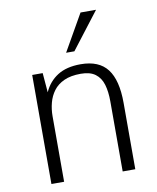

<svg xmlns="http://www.w3.org/2000/svg" viewBox="-87 -849 749 916"><g transform="rotate(-10 288.0 -391.0)"><path d="M87.4 0V-528.3H138.2L146 -434.1Q168 -483.4 211.4 -511Q254.9 -538.6 323.2 -538.6Q412.1 -538.6 452.9 -485.1Q493.7 -431.6 493.7 -321.3V0H432.6V-339.8Q432.6 -386.7 422.4 -421.1Q412.1 -455.6 386.7 -474.6Q361.3 -493.7 316.4 -493.7Q267.6 -493.7 235.1 -478.8Q202.6 -463.9 183.8 -438.5Q165 -413.1 157 -381.8Q148.9 -350.6 148.9 -317.9V0ZM265.1 -604.5 366.2 -781.7H441.4L305.2 -604.5Z"/></g></svg>

Font: Comme ExtraLight
Style: Regular
Weight: 250
Version: Version 1.000;gftools[0.9.27]